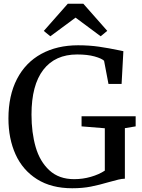

<svg xmlns="http://www.w3.org/2000/svg" viewBox="-20 -993 755 1024"><path d="M25 -361Q25 -483.5 70.5 -571.5Q116 -659.5 200 -705.5Q284 -751.5 396.5 -751.5Q456 -751.5 507.8 -744Q559.5 -736.5 616.5 -724.5Q630 -721.5 638 -720L628.5 -545.5H558.5L535 -669Q522 -681.5 484.2 -692Q446.5 -702.5 391.5 -702.5Q274 -702.5 211 -620.8Q148 -539 148 -382Q148 -286 170.2 -208.8Q192.5 -131.5 243.5 -84.5Q294.5 -37.5 375.5 -37.5Q421.5 -37.5 464.8 -50Q508 -62.5 539 -83V-309L415 -319V-373H703.5V-319L646 -309.5V-40Q629.5 -39.5 611.5 -35.2Q593.5 -31 561.5 -22Q509 -6.5 464.8 2.2Q420.5 11 365 11Q254 11 177.5 -37.2Q101 -85.5 63 -169.5Q25 -253.5 25 -361ZM213.5 -828 341.5 -973H424.5L552 -828.5L517 -799.5L383 -899L248.5 -799.5Z"/></svg>

Font: Merriweather 12pt
Style: Regular
Weight: 400
Designer: Eben Sorkin
Foundry: Eben Sorkin
Version: Version 2.100